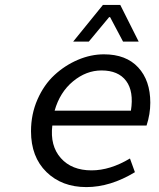

<svg xmlns="http://www.w3.org/2000/svg" viewBox="-20 -741 640 774"><path d="M274.9 -573.2 395 -721.2H464.8L539.1 -573.2H476.1L423.8 -671.9H419.9L337.9 -573.2ZM328.1 13.2Q229.5 13.2 167.2 -47.6Q105 -108.4 105 -211.9Q105 -280.8 131.1 -340.1Q157.2 -399.4 199.5 -438.5Q241.7 -477.5 293.9 -499.8Q346.2 -522 398.9 -522Q488.3 -522 537.1 -469.2Q585.9 -416.5 585.9 -327.1Q585.9 -281.2 570.8 -234.9H190.9Q181.2 -153.3 225.1 -103.8Q269 -54.2 349.1 -54.2Q423.8 -54.2 503.9 -102.1L523.9 -46.9Q424.8 13.2 328.1 13.2ZM200.2 -294.9H507.8Q520 -372.6 488.5 -414.8Q457 -457 389.2 -457Q327.6 -457 274.4 -413.1Q221.2 -369.1 200.2 -294.9Z"/></svg>

Font: Office Code Pro Italic
Style: Regular
Weight: 400
Italic angle: -9°
Designer: Nathan Rutzky & Paul D. Hunt
Foundry: Adobe Systems Incorporated
Version: Version 1.004;PS 001.004;hotconv 1.0.70;makeotf.lib2.5.58329